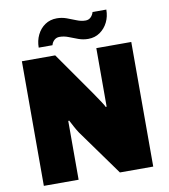

<svg xmlns="http://www.w3.org/2000/svg" viewBox="-94 -965 918 1044"><g transform="rotate(-10 364.5 -442.5)"><path d="M63 0V-688H247L411 -454Q418 -444 429 -427.5Q440 -411 451.5 -394Q463 -377 469 -364L474 -365Q474 -390 474 -414.5Q474 -439 474 -454V-688H667V0H483L301 -253Q288 -273 278.5 -291Q269 -309 260 -326L255 -324Q255 -305 255 -285.5Q255 -266 255 -253V0ZM166 -745Q166 -783 181.5 -815Q197 -847 225 -866Q253 -885 290 -885Q318 -885 344 -875.5Q370 -866 394.5 -856Q419 -846 443 -846Q460 -846 471.5 -857Q483 -868 488 -885H564Q564 -847 548.5 -815.5Q533 -784 505 -764.5Q477 -745 440 -745Q412 -745 386 -754.5Q360 -764 336 -773.5Q312 -783 287 -783Q270 -783 258 -772Q246 -761 242 -745Z"/></g></svg>

Font: Archivo SemiCondensed Black
Style: Regular
Weight: 900
Width: 4
Designer: Hector Gatti
Foundry: Omnibus-Type
Version: Version 2.001